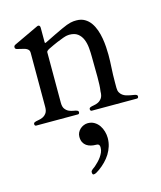

<svg xmlns="http://www.w3.org/2000/svg" viewBox="-117 -564 807 961"><g transform="rotate(-15 286.5 -83.5)"><path d="M162.6 -475.1Q165 -476.1 167.5 -477.3Q169.9 -478.5 171.4 -478.5Q182.1 -478.5 182.1 -464.8V-388.7Q183.1 -385.7 183.6 -385.7Q185.5 -385.7 186.5 -386.2Q187.5 -386.7 190.4 -387.7Q221.2 -403.3 244.4 -414.3Q267.6 -425.3 284.2 -433.1Q300.8 -440.9 312.3 -445.1Q323.7 -449.2 332.8 -451.4Q341.8 -453.6 348.9 -454.1Q356 -454.6 363.3 -454.6Q388.2 -454.6 406.2 -444.1Q424.3 -433.6 436.5 -416.3Q448.7 -398.9 456.3 -377.2Q463.9 -355.5 467.8 -332.5Q471.7 -309.6 473.1 -287.4Q474.6 -265.1 474.6 -247.1Q474.6 -213.4 472.4 -179.4Q470.2 -145.5 470.2 -104.5V-76.2Q470.2 -62 475.3 -52.5Q480.5 -43 488.8 -36.9Q497.1 -30.8 506.8 -27.8Q516.6 -24.9 526.4 -22.9Q536.1 -21 544.4 -19.8Q552.7 -18.6 557.1 -16.6Q563.5 -13.7 563.5 -7.8Q563.5 0.5 556.6 2H320.3Q313.5 0.5 313.5 -7.8Q313.5 -13.7 319.8 -16.6Q326.2 -19.5 337.9 -21.2Q349.6 -22.9 360.8 -28.3Q372.1 -33.7 380.4 -45.4Q388.7 -57.1 388.7 -80.1Q391.1 -95.2 391.8 -113.5Q392.6 -131.8 392.6 -153.8Q392.6 -175.8 392.1 -200.9Q391.6 -226.1 391.6 -256.8Q391.6 -280.8 389.4 -305.2Q387.2 -329.6 378.9 -349.6Q370.6 -369.6 354.5 -382.1Q338.4 -394.5 310.1 -394.5Q305.2 -394.5 298.1 -393.3Q291 -392.1 278.3 -387.7Q265.6 -383.3 245.1 -374.8Q224.6 -366.2 193.8 -351.1Q189.9 -348.6 186.3 -345.7Q182.6 -342.8 182.1 -338.9V-76.2Q182.1 -54.7 190.7 -43.7Q199.2 -32.7 210.4 -27.8Q221.7 -22.9 233.4 -21.2Q245.1 -19.5 251.5 -16.6Q257.8 -13.7 257.8 -7.8Q257.8 0.5 251 2H32.2Q25.4 0.5 25.4 -7.8Q25.4 -13.7 31.7 -16.6Q38.1 -19.5 49.8 -21.2Q61.5 -22.9 72.8 -27.8Q84 -32.7 92.5 -43.7Q101.1 -54.7 101.1 -76.2V-356.4Q101.1 -367.7 95.2 -373.8Q89.4 -379.9 79.8 -383.1Q70.3 -386.2 59.3 -388.4Q48.3 -390.6 37.6 -393.6Q34.2 -395 32 -397.2Q29.8 -399.4 29.8 -405.3Q29.8 -408.2 31.5 -411.1Q33.2 -414.1 38.1 -416.5ZM241.2 299.3Q241.2 295.4 244.1 291.7Q247.1 288.1 251 285.2Q254.9 282.2 258.5 279.8Q262.2 277.3 264.2 275.4Q272.5 268.1 281.7 258.8Q291 249.5 298.6 238.8Q306.2 228 311.3 216.6Q316.4 205.1 316.4 192.4Q316.4 189.5 316.2 186Q315.9 182.6 314.2 179.4Q312.5 176.3 308.8 174.3Q305.2 172.4 298.3 172.4Q284.2 172.4 271.5 169.2Q258.8 166 249 159.2Q239.3 152.3 233.4 140.9Q227.5 129.4 227.5 112.3Q227.5 100.6 232.4 90.6Q237.3 80.6 245.4 73.2Q253.4 65.9 263.9 61.5Q274.4 57.1 285.2 57.1Q304.7 57.1 319.3 65.9Q334 74.7 343.8 88.9Q353.5 103 358.4 120.4Q363.3 137.7 363.3 154.3Q363.3 176.8 356.9 197Q350.6 217.3 339.4 235.4Q328.1 253.4 312.7 269Q297.4 284.7 278.8 297.9Q272 302.7 263.7 307.6Q255.4 312.5 248.5 312.5Q243.7 312.5 242.4 307.9Q241.2 303.2 241.2 299.3Z"/></g></svg>

Font: Kurinto Book Core
Style: Regular
Weight: 400
Designer: Kurinto was developed by Clint Goss from a range of fonts that are compatible with the SIL Open Font License Version 1.1
Foundry: Clinton F. Goss
Version: Version 2.196; July 25, 2020